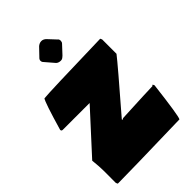

<svg xmlns="http://www.w3.org/2000/svg" viewBox="-208 -757 849 849"><g transform="rotate(-45 216.5 -332.5)"><path d="M408.7 -498.5 412.6 -490.2V-400.4Q384.8 -364.3 224.1 -178.7V-174.8L232.4 -178.7Q405.8 -187 424.8 -187Q424.8 -190.9 429.2 -190.9L433.1 -183.1Q412.6 -11.2 404.3 1.5Q78.6 9.8 10.7 9.8L6.8 1.5V-76.2Q6.8 -100.1 2.4 -142.1L174.8 -330.6H6.8Q-1.5 -330.6 -1.5 -338.9Q37.1 -471.7 47.9 -486.3Q81.1 -490.2 408.7 -498.5ZM160.6 -630.9 194.3 -666Q198.7 -669.9 204.6 -672.6Q210.4 -675.3 217.3 -675.3Q223.6 -675.3 229.2 -672.6Q234.9 -669.9 239.3 -665.5L273.4 -628.9Q276.9 -626.5 278.1 -623Q279.3 -619.6 279.3 -615.7Q278.8 -611.3 277.8 -608.2Q276.9 -605 272.9 -601.1L238.3 -564Q231.4 -557.6 227.3 -555.2Q223.1 -552.7 217.3 -552.7Q209.5 -552.7 203.4 -555.2Q197.3 -557.6 193.8 -562L157.7 -604Q154.8 -606.9 153.8 -609.9Q152.8 -612.8 152.8 -616.7Q152.8 -619.6 154.5 -623.3Q156.2 -627 160.6 -630.9Z"/></g></svg>

Font: Lapsus Pro (theguybrush.com)
Style: Bold
Weight: 700
Designer: Jose Roses
Version: Version 1.00 February 9, 2018, initial release